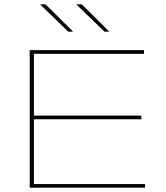

<svg xmlns="http://www.w3.org/2000/svg" viewBox="-20 -872 771 892"><path d="M118 0V-639H137.5V0ZM129 0V-17H654V0ZM129 -318V-335H636.5V-318ZM129 -622V-639H649V-622ZM191.5 -852 319.5 -725H297L166 -852ZM360 -852 487.5 -725H465.5L334 -852Z"/></svg>

Font: Anek Latin Expanded Thin
Style: Regular
Weight: 250
Width: 7
Designer: Yesha Goshar
Foundry: Ek Type
Version: Version 1.003